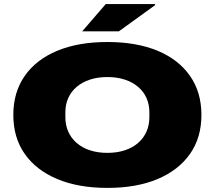

<svg xmlns="http://www.w3.org/2000/svg" viewBox="-20 -905 1048 937"><path d="M504 12Q363 12 260 -31Q157 -74 101 -153.5Q45 -233 45 -344Q45 -455 101 -535Q157 -615 260 -657.5Q363 -700 504 -700Q646 -700 748.5 -657.5Q851 -615 907 -535Q963 -455 963 -344Q963 -233 907 -153.5Q851 -74 748.5 -31Q646 12 504 12ZM504 -159Q551 -159 589 -171.5Q627 -184 654 -207.5Q681 -231 695 -263Q709 -295 709 -333V-357Q709 -395 695 -426.5Q681 -458 654 -481Q627 -504 589 -516.5Q551 -529 504 -529Q457 -529 419 -516.5Q381 -504 354 -481Q327 -458 313 -426.5Q299 -395 299 -357V-333Q299 -295 313 -263Q327 -231 354 -207.5Q381 -184 419 -171.5Q457 -159 504 -159ZM381 -752 496 -885H737V-880L560 -752Z"/></svg>

Font: Archivo Expanded Black
Style: Regular
Weight: 900
Width: 7
Designer: Hector Gatti
Foundry: Omnibus-Type
Version: Version 2.001